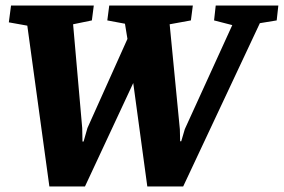

<svg xmlns="http://www.w3.org/2000/svg" viewBox="-20 -668 1029 696"><path d="M159 8 79 -575 12 -587 20 -648H320L313 -594L245 -580L278 -204L279 -155H283L297 -204L442 -527L433 -582L369 -594L376 -648H679L672 -594L595 -580L632 -199L633 -156H637L650 -200L822 -577L756 -594L762 -648H989L983 -594L922 -584L644 8H514L463 -367L288 8Z"/></svg>

Font: Faustina Light ExtraBold
Style: Italic
Weight: 800
Italic angle: -8°
Version: Version 1.200